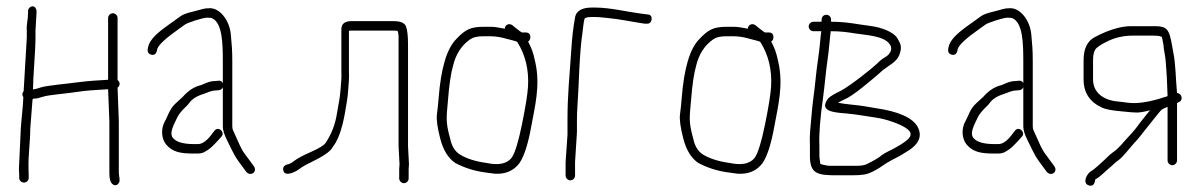

<svg xmlns="http://www.w3.org/2000/svg" viewBox="-20 -550 3817 609"><path d="M83.8 -530C76.1 -530 69 -522.9 69 -515V-509C69 -486.5 63.3 -472.8 65 -453V-431L55 -261C52.3 -257.7 51 -254.3 51 -251C51 -247.7 52 -244.7 54 -242C54 -223.1 47 -161.9 46 -143L40 -14C40.7 -4.7 41 2.3 41 7V14C41 22.8 47.5 29 56 29C64.5 29 71 22.8 71 14V7C71 1.7 70.8 -5.5 70.5 -14.5C69 -56.3 76 -99.3 76 -142L83 -232C83 -238.2 86.4 -237 93 -237.5C97.5 -237.8 104.6 -239.5 114.1 -242.6C123.6 -245.7 139.7 -248.4 162.3 -250.8C184.9 -253.1 212.8 -256.7 247.4 -261.5C270.7 -264.2 300.9 -265.3 322.9 -267L326.9 -164V-1C326.9 18.2 330.7 30.2 338.1 35C345.6 39.7 352.1 37.9 357.4 29.5C362.1 22.2 356.9 7.6 356.9 -1V-165L352.9 -272C361.6 -278.2 361.5 -290.3 352.9 -296V-493C352.9 -500.9 345.8 -508 337.9 -508C330 -508 322.9 -500.9 322.9 -493V-297C286.3 -294.6 269.5 -294.3 227.2 -289.1C191.1 -283.9 127.7 -279 108.4 -272.4C100 -269.5 94.2 -267.8 91 -267.5C87.8 -267.2 85.7 -266.7 84.6 -266C84.6 -301.5 92.6 -390.2 92.6 -431V-454L95.8 -509V-515C95.8 -522.9 90.1 -530 83.8 -530Z M459.9 -376.5C470.4 -373.9 476.8 -380 478.9 -395C483.3 -408.1 505.8 -428.9 546.4 -457.5C555.4 -463.8 561.9 -468.5 565.9 -471.5C573 -477.7 623.8 -494 636.4 -494C645.2 -494 650.7 -493.3 652.8 -492C685.5 -477.3 686.8 -412.1 686.8 -353V-286C684.2 -292 679.5 -294.7 672.8 -294L662.4 -293C651.9 -293 641 -290.3 629.6 -285L617.6 -280C596.1 -275.1 577.4 -262.8 559.9 -243C555.2 -238.3 548 -231.7 538.3 -223.1C528.6 -214.5 520.9 -203.8 515.3 -191.1C509.7 -178.4 505.6 -169.7 502.9 -165C489.5 -141.6 491.8 -108.7 507.9 -90.5C527.8 -68.1 551.6 -63 592.8 -63H608.4C613.5 -63 618.9 -64 624.8 -66C648.6 -77.9 658.1 -90.6 673.8 -107L681.8 -116C695.5 -129.7 674.1 -150 661.6 -137L655.2 -129C638.4 -105 622.7 -93 608 -93H593.6C563.7 -93 540.4 -99 529.9 -111C514.4 -126.5 532.5 -155.9 540.6 -174.2C545 -184.3 553.1 -195.2 564.9 -207C570.4 -211.7 574.7 -216.3 578.4 -221C587.5 -234.7 602.7 -244.9 624 -251.5C635 -254.9 649.8 -263 664 -263L674.8 -264C680.2 -264.7 684.2 -267.7 686.8 -273V-148C686.8 -137.3 691.3 -123 700.3 -105C725.6 -54.4 719.5 -60.4 760.3 -6C773.8 11.9 798.9 -4.6 784.3 -24C771.4 -41.2 768.5 -45.7 757.2 -60.8C744.3 -77.9 736 -99.9 726.8 -120L719.3 -136.5C717.7 -140.2 716.8 -144 716.8 -148V-353C716.8 -395.6 715.1 -406.5 712.1 -440.8C708.1 -486.1 677.2 -524 646 -524C624.4 -524 621 -520 592.6 -513.3C574.4 -509.1 560.7 -504.3 553.2 -499C536.7 -487.3 519.1 -474.3 501.9 -462C470.4 -438.9 453.1 -418.6 449.9 -401C446 -387.3 449.3 -379.1 459.9 -376.5Z M1261.2 31C1269.1 31 1276.2 23.9 1276.2 16V-13C1276.2 -17.7 1276.5 -23 1277.2 -29L1274.2 -87V-409C1274.2 -436.5 1272 -455.7 1267.6 -466.6C1263.2 -477.5 1250.1 -483 1228.2 -483H1094.8C1073.5 -483 1062.8 -474.3 1062.8 -457V-324C1064.2 -303.3 1061.3 -285.4 1060 -263.7C1058.6 -239.4 1051.6 -209.5 1048.4 -188C1043.1 -154.6 1031.1 -124.1 1012.6 -96.6C1008 -89.7 994.3 -80.5 967.9 -68.8C941.4 -57.2 923.5 -47.7 914.2 -40.4C905 -33.1 896.9 -29 890 -28C880.1 -24.7 876.4 -18.4 878.7 -9C884.2 12.8 919 -5.8 929.9 -14.2C938.9 -21.1 951 -28.1 966 -35C1006.3 -54.5 1026.4 -69.4 1032.8 -79.5C1036.8 -85.8 1040.7 -91.7 1044.4 -97C1056.5 -118.6 1066 -147.5 1072.7 -183.7C1079.4 -219.9 1083.2 -245 1084 -259C1085.4 -282.6 1088.2 -301.6 1086.8 -324V-452C1089.5 -452.7 1092.1 -453 1094.8 -453H1228.2C1232.9 -453 1237.2 -452.7 1241.2 -452C1242.5 -448.7 1243.5 -443.7 1244.2 -437V-87L1247.2 -30C1246.5 -23.3 1246.2 -17.7 1246.2 -13V16C1246.2 23.9 1253.3 31 1261.2 31Z M1621.2 -416C1646.7 -375.2 1657.9 -328.4 1654.8 -275.6C1653.5 -252 1647.1 -212.3 1635.8 -156.4C1624.4 -100.5 1613.5 -65 1603.2 -50C1588.3 -30.6 1561.9 -24.9 1524.2 -33C1490.1 -37.5 1462.1 -46.2 1440.2 -59C1423.8 -68.8 1413.1 -85.5 1408.2 -109C1391.4 -167.9 1397.1 -181.9 1401.2 -235C1404.8 -281.5 1410.1 -317.2 1417.2 -342C1426 -378.8 1444.3 -406.8 1472.3 -426C1481.1 -432 1494.7 -435 1513.2 -435H1534.2C1551.2 -435 1567.9 -432.5 1584.4 -427.5C1597.4 -423.6 1621.2 -419.3 1621.2 -416ZM1513.2 -465C1473.1 -465 1455.3 -456.2 1427.2 -426C1397.2 -396 1378.5 -333.3 1371.2 -238C1369.9 -220.7 1368.1 -203.8 1365.9 -187.5C1363.7 -171.2 1367.3 -145.1 1376.7 -109.1C1386.2 -73.2 1402 -47.8 1424.2 -33C1453.1 -17.6 1484.7 -7.6 1519.2 -3L1549.2 1C1582.9 3 1608.9 -8 1627.2 -32C1642.4 -53.7 1655 -92.9 1665.2 -149.5C1676.6 -213 1694 -277.1 1678.4 -350.2C1670.2 -389.2 1665.7 -397 1655.2 -418C1659.9 -421.3 1662.2 -426 1662.2 -432C1662.2 -442 1657.2 -447 1647.2 -447H1635.2C1632.5 -448.3 1626.2 -453 1616.2 -461L1605.2 -470C1595.6 -477.2 1581.2 -472.1 1581.2 -459C1561.2 -463 1546.7 -465 1537.7 -465Z M1789 22C1796.9 22 1804 14.9 1804 7V-36L1810 -131V-170C1810 -184.7 1810.5 -198.8 1811.5 -212.5C1817.1 -289.1 1816.8 -376.3 1828.2 -451.7C1829.8 -462.8 1831.2 -484.3 1835 -492C1839 -494.7 1846 -496 1856 -496H1869C1881.1 -496 1893.8 -494.1 1906.5 -493C1946.2 -489.5 1986 -480.4 2024 -475H2031C2049.3 -471.9 2053.7 -504 2035 -504L2028 -505L2012 -507C1970.6 -512.2 1914.7 -526 1869 -526H1856C1827.6 -526 1807.5 -516 1804 -495C1797.1 -453.9 1795.2 -438.4 1791.4 -382.4C1786.2 -303.9 1780 -247.9 1780 -171V-122.5L1774 -36V7C1774 14.9 1781.1 22 1789 22Z M2392.2 -416C2417.7 -375.2 2428.9 -328.4 2425.8 -275.6C2424.5 -252 2418.1 -212.3 2406.8 -156.4C2395.4 -100.5 2384.5 -65 2374.2 -50C2359.3 -30.6 2332.9 -24.9 2295.2 -33C2261.1 -37.5 2233.1 -46.2 2211.2 -59C2194.8 -68.8 2184.1 -85.5 2179.2 -109C2162.4 -167.9 2168.1 -181.9 2172.2 -235C2175.8 -281.5 2181.1 -317.2 2188.2 -342C2197 -378.8 2215.3 -406.8 2243.3 -426C2252.1 -432 2265.7 -435 2284.2 -435H2305.2C2322.2 -435 2338.9 -432.5 2355.4 -427.5C2368.4 -423.6 2392.2 -419.3 2392.2 -416ZM2284.2 -465C2244.1 -465 2226.3 -456.2 2198.2 -426C2168.2 -396 2149.5 -333.3 2142.2 -238C2140.9 -220.7 2139.1 -203.8 2136.9 -187.5C2134.7 -171.2 2138.3 -145.1 2147.7 -109.1C2157.2 -73.2 2173 -47.8 2195.2 -33C2224.1 -17.6 2255.7 -7.6 2290.2 -3L2320.2 1C2353.9 3 2379.9 -8 2398.2 -32C2413.4 -53.7 2426 -92.9 2436.2 -149.5C2447.6 -213 2465 -277.1 2449.4 -350.2C2441.2 -389.2 2436.7 -397 2426.2 -418C2430.9 -421.3 2433.2 -426 2433.2 -432C2433.2 -442 2428.2 -447 2418.2 -447H2406.2C2403.5 -448.3 2397.2 -453 2387.2 -461L2376.2 -470C2366.6 -477.2 2352.2 -472.1 2352.2 -459C2332.2 -463 2317.7 -465 2308.7 -465Z M2615 -451C2645.6 -451 2667.2 -448.1 2692.2 -444C2726.3 -438.4 2785.9 -436.9 2803.4 -407.8C2813.7 -390.8 2799.1 -375 2787.2 -368.4C2778.3 -363.5 2770 -356.4 2760.9 -347.3C2748.7 -335.2 2675.8 -276.6 2645.1 -261.1C2627.7 -253 2615 -245.3 2607 -238C2576 -196.6 2624 -193.3 2664.8 -190.1C2705.6 -186.1 2722.3 -181.9 2757.9 -177C2787.2 -173.1 2831.5 -158.6 2853.8 -143.7C2882.6 -124.5 2864.2 -108.8 2837.9 -92L2819.9 -81.5C2805 -72.8 2788.1 -66.6 2775.4 -56.8C2767.9 -49.8 2752.1 -40.5 2728.2 -29C2721.3 -25.7 2710.6 -24 2696.2 -24H2615.5C2605.2 -24 2594 -26 2582 -30C2580.8 -41 2579 -48 2579 -59V-87C2577.2 -122.1 2581.2 -174.1 2591 -243C2595 -271.2 2600.5 -332.8 2605 -361.5C2609.3 -388.9 2611.6 -425.5 2615 -451ZM2601 -503C2592.5 -503 2586 -496.8 2586 -488V-481H2560C2552.1 -481 2545 -473.9 2545 -466C2545 -458.1 2552.1 -451 2560 -451H2585C2583.7 -441.7 2582.3 -429.3 2581 -414C2577.7 -375.8 2571.6 -346.4 2567.5 -304C2562.7 -254.1 2557.3 -226.8 2553.7 -179.7C2550.6 -139.6 2547.2 -123.6 2549 -87V-54.5C2549 0.9 2573.4 6 2632 6H2683.4C2697.8 6 2709.3 5.3 2717.8 4C2735.6 2.5 2759.4 -9.7 2792 -32.8C2815.4 -47.2 2827.8 -50.3 2852.9 -67C2894 -90.5 2906.6 -117.1 2890.9 -147C2875.1 -176.8 2828.9 -196.8 2757.4 -207C2745.4 -209 2734.7 -210.8 2725.4 -212.5C2702.6 -216.6 2667 -218.6 2638 -224C2640.7 -226 2651.5 -231.3 2669.4 -240C2684.6 -248.7 2706.6 -265 2735.4 -289L2758.2 -308C2765.4 -314 2772.2 -320.2 2778.9 -326.5C2798.8 -342.3 2823.3 -353.1 2831.9 -374.3C2842.2 -399.7 2837.4 -410.1 2826.4 -428.5C2813.2 -450.5 2771 -463.9 2742 -467.5C2699.6 -472.8 2667.3 -481 2616 -481V-488C2616 -496.8 2609.5 -503 2601 -503Z M2998.9 -376.5C3009.4 -373.9 3015.8 -380 3017.9 -395C3022.3 -408.1 3044.8 -428.9 3085.4 -457.5C3094.4 -463.8 3100.9 -468.5 3104.9 -471.5C3112 -477.7 3162.8 -494 3175.4 -494C3184.2 -494 3189.7 -493.3 3191.8 -492C3224.5 -477.3 3225.8 -412.1 3225.8 -353V-286C3223.2 -292 3218.5 -294.7 3211.8 -294L3201.4 -293C3190.9 -293 3180 -290.3 3168.6 -285L3156.6 -280C3135.1 -275.1 3116.4 -262.8 3098.9 -243C3094.2 -238.3 3087 -231.7 3077.3 -223.1C3067.6 -214.5 3059.9 -203.8 3054.3 -191.1C3048.7 -178.4 3044.6 -169.7 3041.9 -165C3028.5 -141.6 3030.8 -108.7 3046.9 -90.5C3066.8 -68.1 3090.6 -63 3131.8 -63H3147.4C3152.5 -63 3157.9 -64 3163.8 -66C3187.6 -77.9 3197.1 -90.6 3212.8 -107L3220.8 -116C3234.5 -129.7 3213.1 -150 3200.6 -137L3194.2 -129C3177.4 -105 3161.7 -93 3147 -93H3132.6C3102.7 -93 3079.4 -99 3068.9 -111C3053.4 -126.5 3071.5 -155.9 3079.6 -174.2C3084 -184.3 3092.1 -195.2 3103.9 -207C3109.4 -211.7 3113.7 -216.3 3117.4 -221C3126.5 -234.7 3141.7 -244.9 3163 -251.5C3174 -254.9 3188.8 -263 3203 -263L3213.8 -264C3219.2 -264.7 3223.2 -267.7 3225.8 -273V-148C3225.8 -137.3 3230.3 -123 3239.3 -105C3264.6 -54.4 3258.5 -60.4 3299.3 -6C3312.8 11.9 3337.9 -4.6 3323.3 -24C3310.4 -41.2 3307.5 -45.7 3296.2 -60.8C3283.3 -77.9 3275 -99.9 3265.8 -120L3258.3 -136.5C3256.7 -140.2 3255.8 -144 3255.8 -148V-353C3255.8 -395.6 3254.1 -406.5 3251.1 -440.8C3247.1 -486.1 3216.2 -524 3185 -524C3163.4 -524 3160 -520 3131.6 -513.3C3113.4 -509.1 3099.7 -504.3 3092.2 -499C3075.7 -487.3 3058.1 -474.3 3040.9 -462C3009.4 -438.9 2992.1 -418.6 2988.9 -401C2985 -387.3 2988.3 -379.1 2998.9 -376.5Z M3698.4 -26C3706.3 -26 3713.4 -33.1 3713.4 -41V-223L3718.4 -226C3734 -231.2 3729.7 -253.4 3713.4 -255C3709.1 -298 3709.5 -345.8 3701.4 -384.5C3697.5 -403.2 3696.7 -416.2 3690.8 -436.6C3682.9 -464.1 3669.4 -467 3638.4 -467H3566.8C3536.1 -467 3495.3 -455.3 3452 -432C3428.7 -419.6 3417 -395.2 3417 -359V-298C3417 -255.6 3437.1 -225.5 3477.2 -207.8C3488.1 -203.1 3508.2 -199.4 3537.6 -196.8C3561.2 -194.3 3577.4 -193 3586.2 -193C3595 -193 3608.7 -195.3 3627.4 -200C3626.3 -198 3625.5 -197 3625 -197L3596.2 -161C3584.9 -144.9 3572.8 -130.2 3559.9 -116.8C3540.9 -97.1 3531.6 -81.8 3509 -66C3496.6 -57.3 3489.7 -48.2 3479 -39C3469.3 -30.7 3452.7 -14 3441 -7C3428.4 -1.2 3410.3 32.3 3435 38.5C3445.5 41.1 3451.9 35 3454 20V19C3469.8 11.1 3486.4 -7.4 3498.5 -17C3509.5 -25.8 3516.3 -34.2 3528.5 -42.5C3544.1 -54.4 3564.1 -81.9 3578.6 -97.3C3594.1 -113.9 3602 -125.2 3613.8 -140L3653.4 -189.5C3657.4 -194.5 3661 -198.7 3664.2 -202C3669.5 -205.3 3675.9 -208.3 3683.4 -211V-41C3683.4 -33.1 3690.5 -26 3698.4 -26ZM3576.2 -223C3557.8 -223 3544.6 -226.5 3526 -228C3481.1 -231.7 3447 -255.7 3447 -298V-359C3447 -373.6 3449.3 -384.8 3453.8 -392.4C3458.3 -400 3472.3 -409.3 3495.7 -420.4C3519.2 -431.5 3545.8 -437 3573 -437H3638.4C3655.6 -437 3664.7 -435 3665.8 -431L3669.4 -413C3670.7 -406.3 3671.4 -400.7 3671.4 -396C3671.9 -391.3 3672.9 -385.8 3674.2 -379.5C3677.8 -362.5 3677.6 -347.5 3679.6 -326.1C3681.6 -305.5 3682.2 -265.6 3683.4 -245C3640.4 -230.3 3604.6 -223 3576.2 -223Z"/></svg>

Font: MewTooHand
Style: Condensed
Weight: 400
Designer: Mew Too, Robert Jablonski
Version: Version 0.77